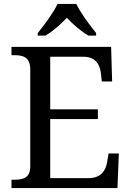

<svg xmlns="http://www.w3.org/2000/svg" viewBox="-20 -951 663 971"><path d="M171 -784V-771H210C248 -793 288 -829 318 -861C348 -829 389 -793 427 -771H466V-784C435 -822 387 -886 366 -931H271C250 -886 202 -822 171 -784ZM38 0H574L581 -175H529L522 -132C515 -88 490 -50 427 -50H234V-349H475V-398H234V-664H402C462 -664 485 -626 490 -582L495 -539H547L542 -714H38V-672H51C96 -672 133 -663 133 -600V-109C133 -50 95 -42 51 -42H38Z"/></svg>

Font: Noto Fangsong KSS Vertical
Style: Regular
Weight: 400
Designer: LIU Zhao, ZHANG Congyu, Kushim JIANG
Foundry: Guyu Beijing Co. Ltd.
Version: Version 1.000;November 16, 2022;FontCreator 11.5.0.2427 64-b